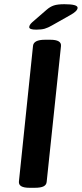

<svg xmlns="http://www.w3.org/2000/svg" viewBox="-20 -891 389 913"><path d="M120 2Q67 2 70 -28L137 -673Q140 -702 194 -702H219Q273 -702 270 -672L202 -27Q201 -12 187.5 -5Q174 2 145 2ZM152 -750Q119 -750 119 -762Q119 -772 133 -785L201 -844Q218 -859 236 -865Q254 -871 286 -871Q349 -871 349 -854Q349 -838 312 -818L227 -770Q208 -759 192.5 -754.5Q177 -750 152 -750Z"/></svg>

Font: Asap Expanded Expanded SemiBold
Style: Italic
Weight: 600
Width: 7
Italic angle: -6°
Designer: Pablo Cosgaya
Foundry: Omnibus-Type
Version: Version 3.001; ttfautohint (v1.8.4.7-5d5b)